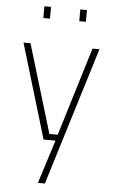

<svg xmlns="http://www.w3.org/2000/svg" viewBox="-61 -741 603 1012"><g transform="rotate(5 240.0 -235.0)"><path d="M39 -500H76L217 -32H261L404 -500H441L216 230H179L252 0H189ZM132 -638V-700H167V-638ZM322 -638V-700H357V-638Z"/></g></svg>

Font: TypoPRO Titillium Maps
Style: 1 wt
Weight: 100
Designer: Campivisivi
Foundry: Accademia di Belle Arti di Urbino and students of MA course of Visual design
Version: Version 001.001